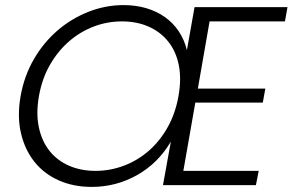

<svg xmlns="http://www.w3.org/2000/svg" viewBox="-20 -727 1149 754"><path d="M803 -643 757 -379H1022L1012 -324H747L700 -56H996L985 0H620L651 -171Q601 -86 518.5 -39.5Q436 7 340 7Q268 7 210 -19Q152 -45 114.5 -92.5Q77 -140 62 -205.5Q47 -271 61 -350Q75 -429 113 -494.5Q151 -560 205.5 -607Q260 -654 327 -680.5Q394 -707 465 -707Q513 -707 554 -695Q595 -683 627.5 -660Q660 -637 682 -604Q704 -571 714 -530L744 -699H1109L1099 -643ZM459 -643Q401 -643 347.5 -622.5Q294 -602 250.5 -564Q207 -526 176 -472Q145 -418 133 -350Q121 -282 132.5 -227.5Q144 -173 174 -135Q204 -97 250.5 -76.5Q297 -56 355 -56Q413 -56 467 -76.5Q521 -97 564.5 -135Q608 -173 638.5 -227.5Q669 -282 681 -350Q693 -418 682 -472Q671 -526 640.5 -564Q610 -602 563.5 -622.5Q517 -643 459 -643Z"/></svg>

Font: SVN-Poppins Light
Style: Italic
Weight: 300
Italic angle: -10°
Designer: Ninad Kale (Devanagari), Jonny Pinhorn (Latin)
Foundry: Indian Type Foundry
Version: Version 3.002 2017; ttfautohint (v1.8.3)